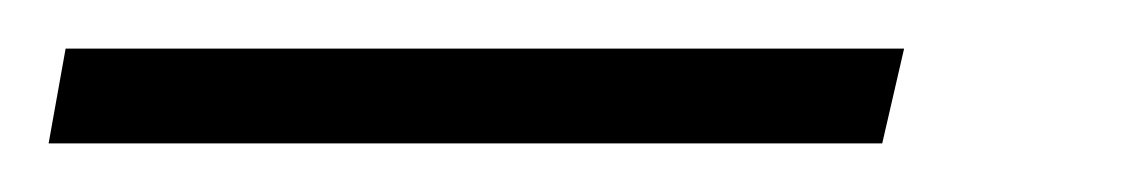

<svg xmlns="http://www.w3.org/2000/svg" viewBox="-98 103 462 79"><path d="M-78 162 -71 123H274L265 162Z"/></svg>

Font: Saira ExtraLight
Style: Italic
Weight: 200
Italic angle: -12°
Designer: Hector Gatti with collaboration of the Omnibus-Type team
Foundry: Omnibus-Type
Version: Version 1.100; ttfautohint (v1.8.3)